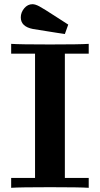

<svg xmlns="http://www.w3.org/2000/svg" viewBox="-20 -895 476 915"><path d="M33.2 0V-46.9H147V-639.2H33.2V-686Q74.2 -683.1 218 -683.1Q361.8 -683.1 402.8 -686V-639.2H289.1V-46.9H402.8V0Q361.8 -2.9 218 -2.9Q74.2 -2.9 33.2 0ZM79.1 -812Q79.1 -835.9 95.5 -855.5Q111.8 -875 134.8 -875Q147.9 -875 167 -865Q186 -855 249 -814Q283.2 -792 305.2 -777.8L289.1 -732.9Q269 -735.8 252 -738.5Q234.9 -741.2 204.3 -746.1Q173.8 -751 137.2 -756.8Q79.1 -768.1 79.1 -812Z"/></svg>

Font: CMU Serif
Style: Bold
Weight: 700
Version: Version 0.7.0